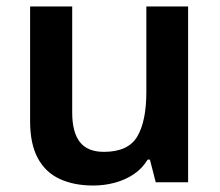

<svg xmlns="http://www.w3.org/2000/svg" viewBox="-20 -563 679 593"><path d="M561 -543V0H461L443 -70H436Q419 -42 392.5 -24.5Q366 -7 334 1.5Q302 10 268 10Q208 10 164 -10.5Q120 -31 96.5 -75Q73 -119 73 -188V-543H203V-215Q203 -155 226.5 -124.5Q250 -94 301 -94Q376 -94 404 -141.5Q432 -189 432 -279V-543Z"/></svg>

Font: Noto Sans Syriac Eastern SemiBold
Style: Regular
Weight: 600
Designer: Patrick Giasson and the Monotype Design Team
Foundry: Monotype Imaging Inc.
Version: Version 3.001